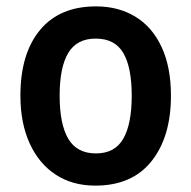

<svg xmlns="http://www.w3.org/2000/svg" viewBox="-20 -665 600 602"><path d="M516 -365Q516 -236 455 -159.5Q394 -83 279 -83Q207 -83 154.5 -117.5Q102 -152 73 -215.5Q44 -279 44 -365Q44 -497 105.5 -571Q167 -645 281 -645Q351 -645 404 -613Q457 -581 486.5 -518Q516 -455 516 -365ZM167 -365Q167 -276 194 -230Q221 -184 281 -184Q340 -184 366.5 -230Q393 -276 393 -365Q393 -454 366.5 -499Q340 -544 280 -544Q221 -544 194 -499Q167 -454 167 -365Z"/></svg>

Font: Noto Sans Telugu UI SemiCondensed SemiBold
Style: Regular
Weight: 600
Width: 4
Designer: Jelle Bosma - Monotype Design Team
Foundry: Monotype Imaging Inc.
Version: Version 2.005; ttfautohint (v1.8.4.7-5d5b)